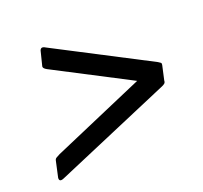

<svg xmlns="http://www.w3.org/2000/svg" viewBox="-78 -590 594 563"><g transform="rotate(-20 218.5 -308.5)"><path d="M33 -119Q17 -112 18 -126L29 -176Q30 -181 34 -183.5Q38 -186 46 -190L333 -314L96 -437Q85 -443 86 -449L97 -493Q98 -498 102 -500.5Q106 -503 116 -497L409 -345Q414 -342 416.5 -340Q419 -338 418 -333L408 -288Q408 -282 404.5 -279Q401 -276 396 -274Z"/></g></svg>

Font: Glory Medium
Style: Italic
Weight: 500
Italic angle: -12°
Version: Version 1.011